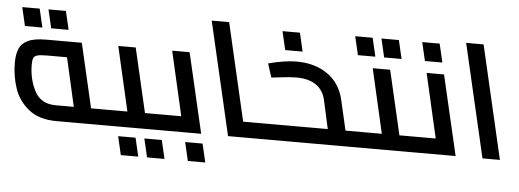

<svg xmlns="http://www.w3.org/2000/svg" viewBox="-54 -864 3231 1196"><g transform="rotate(5 1561.5 -266.0)"><path d="M674 -18Q674 0 661 0H317Q206 0 141 -53Q76 -106 51 -182.5Q26 -259 26 -339Q26 -393 40.5 -427.5Q55 -462 94.5 -481Q134 -500 209 -500H431L524 -98H638Q654 -98 664 -67Q674 -36 674 -18ZM416 -98 347 -402H224Q182 -402 163 -397Q144 -392 138 -379Q132 -366 132 -338Q132 -246 171 -172Q210 -98 302 -98ZM42 -689H151L178 -573H69ZM206 -689H315L342 -573H233Z M1012 -18Q1012 0 998 0H661Q645 0 635 -30.5Q625 -61 625 -80Q625 -98 638 -98H751L659 -500H768L861 -98H975Q991 -98 1001.5 -67Q1012 -36 1012 -18ZM707 60H816L843 176H734ZM871 60H980L1007 176H898Z M1221 0H998Q982 0 972 -30.5Q962 -61 962 -80Q962 -98 975 -98H1088L996 -500H1105ZM1126 60H1235L1262 176H1153Z M1647 -18Q1647 0 1634 0H1389L1225 -708H1334L1475 -98H1611Q1627 -98 1637 -67Q1647 -36 1647 -18Z M2265 -18Q2265 0 2252 0H1634Q1618 0 1608 -30.5Q1598 -61 1598 -80Q1598 -98 1611 -98H2004L1964 -279Q1950 -338 1904 -369.5Q1858 -401 1782 -401Q1735 -401 1626 -387L1598 -473Q1702 -500 1775 -500Q1889 -500 1968 -445Q2047 -390 2071 -289L2115 -98H2229Q2245 -98 2255 -67Q2265 -36 2265 -18ZM1670 -681H1779L1806 -565H1697Z M2603 -18Q2603 0 2589 0H2252Q2236 0 2226 -30.5Q2216 -61 2216 -80Q2216 -98 2229 -98H2342L2250 -500H2359L2452 -98H2566Q2582 -98 2592.5 -67Q2603 -36 2603 -18ZM2124 -689H2233L2260 -573H2151ZM2288 -689H2397L2424 -573H2315Z M2812 0H2589Q2573 0 2563 -30.5Q2553 -61 2553 -80Q2553 -98 2566 -98H2679L2587 -500H2696ZM2543 -689H2652L2679 -573H2570Z M2816 -708H2925L3089 0H2980Z"/></g></svg>

Font: Cairo SemiBold
Style: Italic
Weight: 600
Italic angle: -13°
Designer: Mohamed Gaber, Accademia di Belle Arti di Urbino and others
Foundry: Kief Type Foundry, Accademia di Belle Arti di Urbino and others
Version: Version 3.011